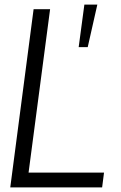

<svg xmlns="http://www.w3.org/2000/svg" viewBox="-20 -820 531 840"><path d="M349.1 -799.8H405.8L363.8 -613.8H324.2ZM426.8 0H24.9L127 -779.8H199.2L105 -64.9H435.1Z"/></svg>

Font: Cooper Hewitt
Style: Book Italic
Weight: 706
Designer: Village Type and Design LLC
Foundry: Cooper Hewitt Smithsonian Design Museum
Version: 1.000